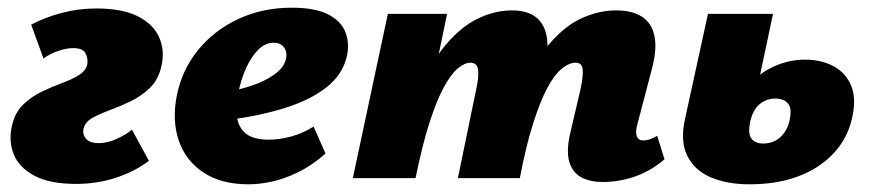

<svg xmlns="http://www.w3.org/2000/svg" viewBox="-20 -463 2267 499"><path d="M178 15Q109 15 69 -6.5Q29 -28 15.5 -62.5Q2 -97 11 -136Q19 -171 40.5 -191.5Q62 -212 89 -225Q116 -238 142 -247.5Q168 -257 186 -268.5Q204 -280 207 -297Q209 -312 202 -325Q195 -338 170 -338Q153 -338 131 -330.5Q109 -323 93 -311L61 -399Q97 -418 140.5 -429.5Q184 -441 230 -441Q299 -441 339.5 -420Q380 -399 394.5 -364Q409 -329 399 -289Q391 -255 369 -234Q347 -213 320 -200Q293 -187 266 -177Q239 -167 220 -156.5Q201 -146 197 -128Q194 -114 203.5 -102.5Q213 -91 237 -91Q258 -91 282 -101.5Q306 -112 323 -126L367 -45Q330 -17 281 -1Q232 15 178 15Z M626 16Q555 16 509 -14.5Q463 -45 445 -96.5Q427 -148 439 -212Q452 -280 494 -332Q536 -384 599 -413.5Q662 -443 738 -443Q800 -443 834 -425Q868 -407 878.5 -377.5Q889 -348 881 -315Q870 -269 829 -236.5Q788 -204 724 -183.5Q660 -163 579 -152L562 -223Q596 -228 631.5 -239.5Q667 -251 692.5 -269Q718 -287 723 -309Q726 -320 723 -330Q720 -340 712 -346Q704 -352 691 -352Q670 -352 652 -334.5Q634 -317 620.5 -288Q607 -259 599 -221Q592 -186 596 -158.5Q600 -131 619.5 -115.5Q639 -100 679 -100Q706 -100 736 -108Q766 -116 795 -134L826 -64Q791 -33 755 -15.5Q719 2 686.5 9Q654 16 626 16Z M1546 10Q1515 10 1492 -1.5Q1469 -13 1460 -41Q1451 -69 1462 -117L1488 -228Q1496 -264 1494.5 -282Q1493 -300 1476 -300Q1459 -300 1440 -284.5Q1421 -269 1402.5 -234.5Q1384 -200 1365.5 -142Q1347 -84 1331 0H1272Q1297 -130 1331.5 -215Q1366 -300 1407 -348Q1448 -396 1492.5 -416Q1537 -436 1581 -436Q1623 -436 1648.5 -419.5Q1674 -403 1681 -369Q1688 -335 1674 -283L1636 -138Q1631 -120 1635 -109Q1639 -98 1652 -98Q1659 -98 1667.5 -100.5Q1676 -103 1688 -110L1707 -49Q1672 -19 1631 -4.5Q1590 10 1546 10ZM897 0 988 -427H1142L1053 0ZM1004 0Q1028 -126 1061.5 -210Q1095 -294 1136 -343.5Q1177 -393 1221.5 -414.5Q1266 -436 1311 -436Q1370 -436 1391.5 -396Q1413 -356 1394 -283L1325 0H1170L1217 -228Q1225 -263 1222.5 -281.5Q1220 -300 1203 -300Q1187 -300 1169 -284.5Q1151 -269 1132.5 -234.5Q1114 -200 1095.5 -142Q1077 -84 1060 0Z M1928 16Q1870 16 1827.5 -2Q1785 -20 1766 -58.5Q1747 -97 1761 -157L1820 -427H1989L1930 -148Q1923 -114 1933.5 -102Q1944 -90 1963 -90Q1981 -90 1994.5 -97Q2008 -104 2018 -117.5Q2028 -131 2032 -150Q2039 -181 2028 -194Q2017 -207 1994 -207Q1985 -207 1975.5 -204Q1966 -201 1957 -194.5Q1948 -188 1941 -176.5Q1934 -165 1930 -148L1908 -218Q1924 -241 1942.5 -258Q1961 -275 1982.5 -286Q2004 -297 2026.5 -302.5Q2049 -308 2071 -308Q2116 -308 2148 -290Q2180 -272 2193 -238Q2206 -204 2194 -154Q2182 -102 2145.5 -63.5Q2109 -25 2054 -4.5Q1999 16 1928 16Z"/></svg>

Font: Ysabeau Black
Style: Italic
Weight: 900
Italic angle: -12°
Version: Version 2.000;gftools[0.9.27.dev2+g8671c4b]